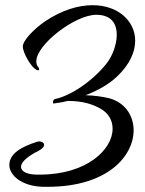

<svg xmlns="http://www.w3.org/2000/svg" viewBox="-20 -703 560 740"><path d="M146 17H164C395 17 495 -102 495 -201C495 -259 460 -310 398 -325C372 -331 342 -335 310 -336C357 -354 401 -379 431 -408C480 -454 501 -503 501 -546C501 -623 434 -683 337 -683C283 -683 220 -665 154 -621C113 -593 75 -553 69 -531C68 -529 68 -527 68 -524C68 -497 102 -444 116 -437C121 -433 125 -432 127 -432C130 -432 131 -434 131 -436C131 -439 130 -442 128 -444C122 -450 120 -458 120 -467C120 -531 269 -646 351 -646C410 -646 430 -611 430 -569C430 -531 413 -487 392 -460C339 -392 254 -334 191 -321C187 -320 184 -313 184 -309C184 -306 185 -304 187 -304C187 -304 223 -309 241 -314C300 -314 337 -301 366 -285C399 -267 414 -238 414 -207C414 -127 315 -30 133 -30H120C76 -31 61 -46 61 -60C61 -81 93 -104 129 -122C144 -130 150 -138 150 -144C150 -152 142 -158 132 -158C128 -158 125 -157 121 -156C66 -138 16 -113 16 -67C16 -28 63 15 146 17Z"/></svg>

Font: Style Script
Style: Regular
Weight: 400
Designer: Robert E. Leuschke
Foundry: Robert E. Leuschke
Version: Version 1.010